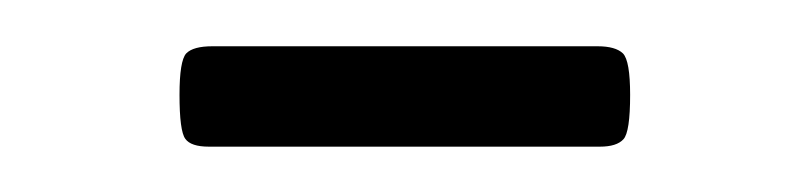

<svg xmlns="http://www.w3.org/2000/svg" viewBox="-20 -310 350 83"><path d="M70.3 -246.6Q62.5 -246.6 60.1 -250Q57.6 -253.4 57.6 -269Q57.6 -283.7 60.5 -286.9Q63.5 -290 71.8 -290H238.3Q246.1 -290 249.3 -286.9Q252.4 -283.7 252.4 -269Q252.4 -252.9 249.5 -249.8Q246.6 -246.6 239.3 -246.6Z"/></svg>

Font: Dai Banna SIL Light
Style: Regular
Weight: 300
Designer: Victor Gaultney
Foundry: SIL International
Version: Version 4.000